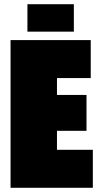

<svg xmlns="http://www.w3.org/2000/svg" viewBox="-20 -890 480 910"><path d="M30 0V-700H410V-520H250V-440H390V-270H250V-180H420V0ZM110 -740V-870H330V-740Z"/></svg>

Font: Tektur Condensed Black
Style: Regular
Weight: 900
Width: 3
Designer: Adam Jagosz
Foundry: Adam Jagosz
Version: Version 1.005;gftools[0.9.30]